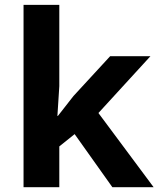

<svg xmlns="http://www.w3.org/2000/svg" viewBox="-20 -780 660 800"><path d="M221.2 -296.9 286.1 -379.9 439 -545.9H606.9L390.1 -309.1L620.1 0H448.2L291 -221.2L227.1 -169.9V0H78.1V-759.8H227.1V-420.9L219.2 -296.9Z"/></svg>

Font: Sahel FD
Style: Bold-FD
Weight: 700
Foundry: Saber Rastikerdar (saber.rastikerdar@gmail.com)
Version: Version 3.3.0